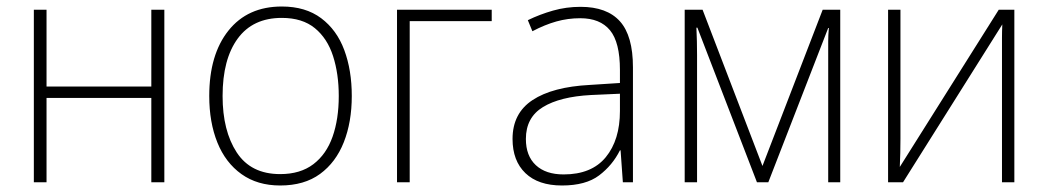

<svg xmlns="http://www.w3.org/2000/svg" viewBox="-20 -560 3221 590"><path d="M123 -530V-294H445V-530H485V0H445V-259H123V0H84V-530Z M1061 -265Q1061 -185 1036.5 -123Q1012 -61 963.5 -25.5Q915 10 841 10Q771 10 722 -25Q673 -60 648 -122Q623 -184 623 -265Q623 -392 682 -466Q741 -540 846 -540Q919 -540 967 -504Q1015 -468 1038 -406Q1061 -344 1061 -265ZM664 -265Q664 -158 707.5 -91.5Q751 -25 841 -25Q903 -25 943 -55.5Q983 -86 1002 -140Q1021 -194 1021 -265Q1021 -333 1003.5 -387.5Q986 -442 947.5 -473.5Q909 -505 846 -505Q757 -505 710.5 -441.5Q664 -378 664 -265Z M1491 -530V-495H1239V0H1200V-530Z M1764 -539Q1845 -539 1885 -494.5Q1925 -450 1925 -353V0H1894L1887 -98H1885Q1862 -52 1821 -21Q1780 10 1707 10Q1634 10 1594.5 -28Q1555 -66 1555 -133Q1555 -212 1616.5 -252.5Q1678 -293 1792 -299L1885 -305V-345Q1885 -430 1854.5 -467Q1824 -504 1763 -504Q1725 -504 1689.5 -494Q1654 -484 1616 -464L1602 -498Q1639 -516 1679.5 -527.5Q1720 -539 1764 -539ZM1885 -272 1796 -268Q1701 -263 1648.5 -231Q1596 -199 1596 -133Q1596 -81 1626.5 -52.5Q1657 -24 1712 -24Q1798 -24 1841.5 -77Q1885 -130 1885 -219Z M2562 -530V0H2525V-393Q2525 -414 2525 -433Q2525 -452 2527 -474H2525L2341 0H2306L2123 -475H2120Q2121 -452 2121.5 -433Q2122 -414 2122 -390V0H2084V-530H2139L2323 -50L2508 -530Z M2747 -530V-133Q2747 -110 2746.5 -90Q2746 -70 2745 -47L3049 -530H3097V0H3059V-404Q3059 -425 3059 -444Q3059 -463 3060 -485L2755 0H2709V-530Z"/></svg>

Font: Noto Sans Disp ExtLt
Style: Regular
Weight: 200
Designer: Monotype Design Team
Foundry: Monotype Imaging Inc.
Version: Version 2.000;GOOG;noto-source:20170915:90ef993387c0